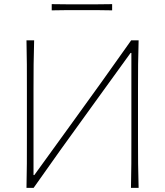

<svg xmlns="http://www.w3.org/2000/svg" viewBox="-20 -908 798 928"><path d="M108 0Q109.5 -61 109.8 -117Q110 -173 110 -238V-475Q110 -540.5 109.8 -596.5Q109.5 -652.5 108 -713H145Q143 -652.5 142.5 -596.5Q142 -540.5 142 -475V-62H146L332 -319Q400 -413 470.8 -511.5Q541.5 -610 614 -713H650Q648 -652.5 647.5 -596.5Q647 -540.5 647 -475V-238Q647 -173 647.5 -117Q648 -61 650 0H613Q614.5 -61 614.8 -117Q615 -173 615 -238V-652H611L425.5 -395.5Q341 -279 272 -182.8Q203 -86.5 142.5 0ZM230 -858V-888Q263 -887.5 299.8 -887.2Q336.5 -887 376 -887Q416 -887 452.5 -887.2Q489 -887.5 522 -888V-858Q489 -859 452.5 -859Q416 -859 376 -859Q336.5 -859 299.8 -859Q263 -859 230 -858Z"/></svg>

Font: Commissioner Flair Thin
Style: Regular
Weight: 100
Designer: Kostas Bartsokas
Foundry: Kostas Bartsokas
Version: Version 1.000; ttfautohint (v1.8.3)